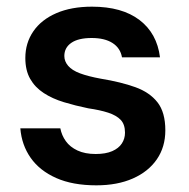

<svg xmlns="http://www.w3.org/2000/svg" viewBox="-20 -544 566 576"><path d="M269 12Q198 12 148.5 -10Q99 -32 72 -70.5Q45 -109 41 -159H161Q165 -138 177.5 -120.5Q190 -103 212.5 -92.5Q235 -82 267 -82Q297 -82 316.5 -90.5Q336 -99 345.5 -113.5Q355 -128 355 -146Q355 -171 342 -184.5Q329 -198 304.5 -206Q280 -214 245 -219Q206 -227 171.5 -237.5Q137 -248 111 -265Q85 -282 70.5 -307.5Q56 -333 56 -370Q56 -415 80 -450Q104 -485 149 -504.5Q194 -524 256 -524Q346 -524 398.5 -484Q451 -444 460 -372H346Q341 -400 317.5 -415Q294 -430 255 -430Q215 -430 194 -415.5Q173 -401 173 -376Q173 -360 184.5 -346.5Q196 -333 220 -324Q244 -315 282 -308Q343 -298 386 -282.5Q429 -267 452.5 -237Q476 -207 476 -153Q476 -103 450.5 -66Q425 -29 378.5 -8.5Q332 12 269 12Z"/></svg>

Font: DM Sans 12pt SemiBold
Style: Regular
Weight: 600
Version: Version 4.004;gftools[0.9.30]